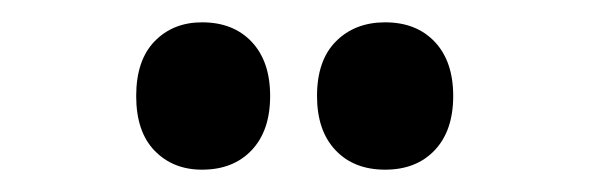

<svg xmlns="http://www.w3.org/2000/svg" viewBox="-20 -767 539 172"><path d="M102 -681Q102 -713 118.5 -730Q135 -747 161 -747Q189 -747 205.5 -729.5Q222 -712 222 -681Q222 -650 205.5 -632.5Q189 -615 161 -615Q135 -615 118.5 -632Q102 -649 102 -681ZM264 -681Q264 -713 281 -730Q298 -747 325 -747Q353 -747 369.5 -729.5Q386 -712 386 -681Q386 -650 369.5 -632.5Q353 -615 325 -615Q297 -615 280.5 -632.5Q264 -650 264 -681Z"/></svg>

Font: Noto Sans Telugu ExtraCondensed
Style: Bold
Weight: 700
Width: 2
Designer: Jelle Bosma - Monotype Design Team
Foundry: Monotype Imaging Inc.
Version: Version 2.005; ttfautohint (v1.8.4.7-5d5b)